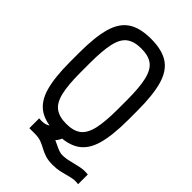

<svg xmlns="http://www.w3.org/2000/svg" viewBox="-285 -916 1187 1187"><g transform="rotate(45 308.0 -323.0)"><path d="M300 14Q204 14 148.5 -22.5Q93 -59 69.5 -141Q46 -223 46 -360V-440Q46 -577 69.5 -659Q93 -741 148.5 -777.5Q204 -814 300 -814Q396 -814 451.5 -777.5Q507 -741 530.5 -659Q554 -577 554 -440V-360Q554 -223 530.5 -141Q507 -59 451.5 -22.5Q396 14 300 14ZM420 168Q380 168 353.5 159Q327 150 306.5 138.5Q286 127 263 118Q240 109 207 109H158V23Q202 28 228.5 13Q255 -2 271 -37L352 -42Q359 -22 350 3.5Q341 29 324 48Q339 54 355.5 62.5Q372 71 388.5 77Q405 83 420 83Q449 83 481.5 74.5Q514 66 548 59Q582 52 616 56V141Q589 137 567.5 141Q546 145 525 151Q504 157 479 162.5Q454 168 420 168ZM300 -71Q362 -71 397 -97Q432 -123 447 -186Q462 -249 462 -360V-440Q462 -551 447 -614Q432 -677 397 -703Q362 -729 300 -729Q238 -729 202.5 -703Q167 -677 152.5 -614Q138 -551 138 -440V-360Q138 -249 153 -186Q168 -123 203.5 -97Q239 -71 300 -71Z"/></g></svg>

Font: Victor Mono SemiBold
Style: Regular
Weight: 600
Monospace: yes
Designer: Rune Bjørnerås
Version: Version 1.561;gftools[0.9.30]